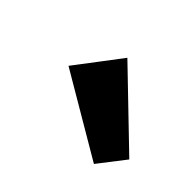

<svg xmlns="http://www.w3.org/2000/svg" viewBox="-61 -904 422 422"><g transform="rotate(45 150.0 -692.5)"><path d="M300 -646 252 -584 60 -697 139 -801Z"/></g></svg>

Font: Pathway Extreme Condensed
Style: Bold Italic
Weight: 700
Width: 3
Italic angle: -8°
Version: Version 1.001;gftools[0.9.26]